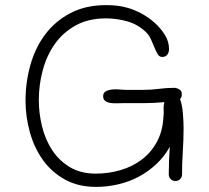

<svg xmlns="http://www.w3.org/2000/svg" viewBox="-20 -724 819 752"><path d="M699 -221Q699 -176 696 -131Q693 -86 693 -41Q693 -30 685.5 -22.5Q678 -15 667 -15Q656 -15 648.5 -22.5Q641 -30 641 -41Q641 -68 642 -95Q643 -122 645 -149Q624 -111 592.5 -81.5Q561 -52 523.5 -32Q486 -12 443 -2Q400 8 357 8Q286 8 234 -21Q182 -50 148 -97.5Q114 -145 97 -206Q80 -267 80 -330Q80 -403 99.5 -471Q119 -539 158 -590.5Q197 -642 256.5 -673Q316 -704 396 -704Q418 -704 439.5 -701.5Q461 -699 481 -693Q506 -686 534 -671Q562 -656 586 -634.5Q610 -613 626 -587Q642 -561 642 -532Q642 -519 635.5 -510Q629 -501 615 -501Q604 -501 597.5 -512Q591 -523 584.5 -539Q578 -555 570.5 -571.5Q563 -588 550 -600Q519 -629 478 -640.5Q437 -652 395 -652Q327 -652 277.5 -625Q228 -598 196 -553.5Q164 -509 148 -451Q132 -393 132 -332Q132 -281 144.5 -229.5Q157 -178 184 -136.5Q211 -95 253.5 -69.5Q296 -44 355 -44Q406 -44 453 -58Q500 -72 536 -99.5Q572 -127 594.5 -168.5Q617 -210 620 -264Q622 -279 621 -294.5Q620 -310 624 -324Q582 -320 542 -320H461Q452 -320 439 -319.5Q426 -319 414 -320.5Q402 -322 393 -328Q384 -334 384 -347Q384 -361 394.5 -366.5Q405 -372 419 -373.5Q433 -375 448 -373.5Q463 -372 472 -372H540Q572 -372 602.5 -376Q633 -380 663 -380Q672 -380 682 -374Q692 -368 692 -357Q692 -350 691 -345.5Q690 -341 685 -336Q689 -327 692 -311.5Q695 -296 696.5 -279Q698 -262 698.5 -246Q699 -230 699 -221Z"/></svg>

Font: Wynona
Style: Regular
Weight: 400
Italic angle: -12°
Designer: Kanati
Foundry: Kanati and Michael Everson
Version: Version 2.000